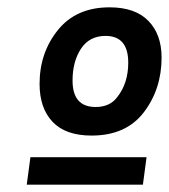

<svg xmlns="http://www.w3.org/2000/svg" viewBox="-20 -737 461 524"><path d="M370 -233 380 -308H63L53 -233ZM241 -445Q178 -445 178 -517Q178 -569 201 -604Q224 -639 268 -639Q330 -639 330 -566Q330 -510 300 -472Q280 -445 241 -445ZM230 -367Q324 -367 372.5 -430.5Q421 -494 421 -580Q421 -643 385 -680Q349 -717 279 -717Q188 -717 138 -655Q88 -593 88 -508Q88 -442 123.5 -404.5Q159 -367 230 -367Z"/></svg>

Font: Brisa Sans Medium
Style: Italic
Weight: 600
Italic angle: -8°
Designer: Dalton Maag Ltd
Foundry: Dalton Maag Ltd
Version: Version 1.101;July 10, 2019;FontCreator 11.5.0.2425 64-bit